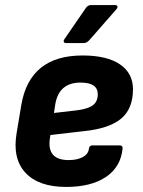

<svg xmlns="http://www.w3.org/2000/svg" viewBox="-20 -726 563 758"><path d="M241 12Q132 12 80 -44.5Q28 -101 46 -203L64 -311Q97 -507 306 -507Q402 -507 453.5 -472Q505 -437 505 -374Q505 -296 457.5 -257Q410 -218 309 -208L179 -193L177 -180Q164 -94 251 -94Q285 -94 307 -106Q329 -118 331 -139Q333 -152 345 -152H452Q465 -152 464 -140Q457 -67 398.5 -27.5Q340 12 241 12ZM193 -280 288 -291Q330 -297 348 -311.5Q366 -326 366 -354Q366 -400 298 -400Q212 -400 198 -313ZM241 -556Q234 -556 232 -560.5Q230 -565 234 -571L318 -693Q326 -706 339 -706H434Q442 -706 443.5 -701Q445 -696 440 -690L334 -569Q323 -556 311 -556Z"/></svg>

Font: Sofia Sans ExtraBold
Style: Italic
Weight: 800
Italic angle: -9°
Designer: Botio Nikoltchev, Ani Petrova
Foundry: lettersoup
Version: Version 4.100; ttfautohint (v1.8.4.7-5d5b)